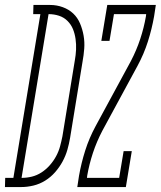

<svg xmlns="http://www.w3.org/2000/svg" viewBox="-84 -755 649 775"><path d="M-64 0 -63 -37H-30L79 -698H50L51 -735H118Q145 -735 169.5 -726Q194 -717 211.5 -700.5Q229 -684 239 -660.5Q249 -637 253.5 -611Q258 -585 256 -558.5Q254 -532 249 -505L199 -199Q195 -175 188 -150.5Q181 -126 168.5 -103Q156 -80 138.5 -60Q121 -40 98.5 -26Q76 -12 51 -6Q26 0 2 0ZM3 -37Q24 -37 44.5 -42Q65 -47 83.5 -59Q102 -71 117 -88Q132 -105 142.5 -124.5Q153 -144 158.5 -164.5Q164 -185 168 -205L218 -511Q222 -533 223 -554.5Q224 -576 221 -597.5Q218 -619 210.5 -637.5Q203 -656 188.5 -670.5Q174 -685 154 -691.5Q134 -698 112 -698ZM228 0 235 -46Q244 -97 260 -147.5Q276 -198 302 -246L444 -508Q467 -552 482 -597.5Q497 -643 505 -689L506 -698H376L358 -590H325L349 -735H545L538 -689Q529 -638 513 -587.5Q497 -537 471 -489L329 -227Q306 -183 291 -137.5Q276 -92 268 -46L267 -37H397L415 -145H448L424 0Z"/></svg>

Font: Iosevka Curly Slab Extralight
Style: Italic
Weight: 200
Italic angle: -9°
Monospace: yes
Designer: Belleve Invis
Foundry: Belleve Invis
Version: Version 22.1.2; ttfautohint (v1.8.4)